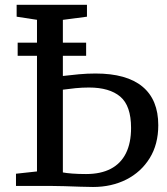

<svg xmlns="http://www.w3.org/2000/svg" viewBox="-20 -763 687 788"><path d="M52.5 -533.9V-587.8H333.5V-533.9ZM361.9 4.4Q341.3 4.4 309.7 3.3Q278.1 2.1 244.7 1.1Q211.4 0 184 0H45.6V-50L131.8 -59.4V-681.7L48.3 -694.5V-743.4H336.9V-694.5L238 -681.5V-451.2Q270.1 -455 304.1 -458.2Q338.2 -461.3 372 -461.3Q499.9 -461.3 564.7 -407.5Q629.6 -353.7 629.6 -249.3Q629.6 -170.7 594.3 -113.8Q559 -56.9 498.5 -26.2Q437.9 4.4 361.9 4.4ZM333.2 -48.7Q393.6 -48.7 434.8 -70.3Q475.9 -91.9 496.9 -134.1Q517.9 -176.3 517.9 -238Q517.9 -328.9 473.6 -366.4Q429.3 -403.8 345.2 -403.8Q316.9 -403.8 289.8 -401.1Q262.8 -398.4 238 -394.9V-55.3Q252.2 -52.5 277.2 -50.6Q302.3 -48.7 333.2 -48.7Z"/></svg>

Font: Merriweather 7pt Light
Style: Regular
Weight: 300
Designer: Eben Sorkin
Foundry: Eben Sorkin
Version: Version 2.200;gftools[0.9.31]